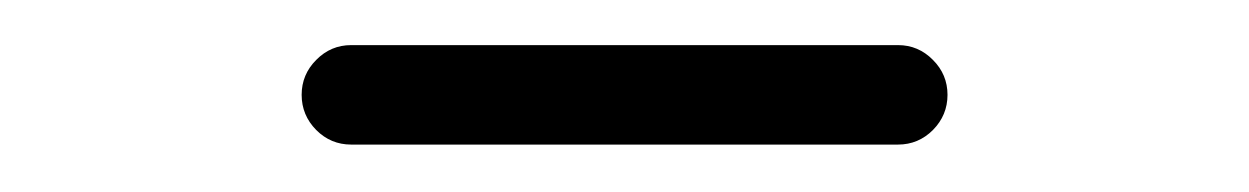

<svg xmlns="http://www.w3.org/2000/svg" viewBox="-20 -334 540 83"><path d="M131.8 -271.5Q123 -271.5 116.7 -277.8Q110.4 -284.2 110.4 -293Q110.4 -301.8 116.7 -308.1Q123 -314.5 131.8 -314.5H368.2Q377 -314.5 383.3 -308.1Q389.6 -301.8 389.6 -293Q389.6 -284.2 383.3 -277.8Q377 -271.5 368.2 -271.5Z"/></svg>

Font: Rounded Mgen+ 1mn light
Style: Regular
Weight: 200
Designer: [Source Han Sans]
Ryoko NISHIZUKA  (kana & ideographs); Paul D. Hunt (Latin, Greek & Cyrillic); Wenlong ZHANG  (bopomofo
Version: Version 1.059.20150602